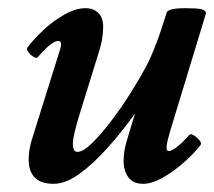

<svg xmlns="http://www.w3.org/2000/svg" viewBox="-20 -436 523 469"><path d="M111 13Q50 13 50 -47Q50 -72 60 -102L127 -316Q133 -336 122 -336Q115 -336 103 -327Q91 -318 72 -296Q69 -293 61.5 -297.5Q54 -302 49 -309Q44 -316 47 -320Q62 -340 86 -362.5Q110 -385 137.5 -400.5Q165 -416 189 -416Q208 -416 220 -404.5Q232 -393 232 -371Q232 -360 230 -344.5Q228 -329 220 -304L176 -162Q158 -105 158 -85Q158 -65 169 -65Q183 -65 204.5 -86Q226 -107 250.5 -139Q275 -171 297.5 -206.5Q320 -242 335 -270Q348 -294 361 -328Q374 -362 387 -405Q390 -416 433 -416Q461 -416 472 -413.5Q483 -411 483 -403L396 -117Q388 -90 387 -78.5Q386 -67 392 -67Q399 -67 411 -76Q423 -85 443 -107Q446 -110 454 -105Q462 -100 467.5 -93Q473 -86 470 -82Q454 -61 429 -39Q404 -17 377.5 -2Q351 13 330 13Q305 13 293.5 -3Q282 -19 282 -43Q282 -55 284 -68Q286 -81 295 -110L310 -159Q277 -113 242 -74Q207 -35 173.5 -11Q140 13 111 13Z"/></svg>

Font: Junicode
Style: Bold Italic
Weight: 700
Italic angle: -11°
Designer: Peter S. Baker
Version: Version 2.100; ttfautohint (v1.8.4)